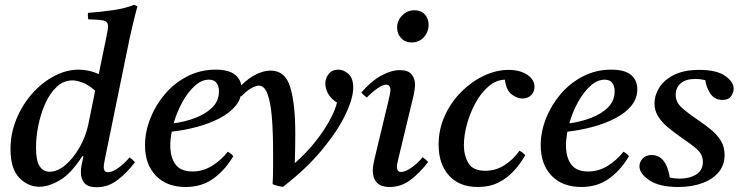

<svg xmlns="http://www.w3.org/2000/svg" viewBox="-20 -772 3110 805"><path d="M330 -117H325Q278 -44 231 -16.5Q184 11 145 11Q97 11 60.5 -27Q24 -65 24 -147Q24 -212 48.5 -272Q73 -332 114.5 -379Q156 -426 207 -453Q258 -480 310 -480Q330 -480 351.5 -475.5Q373 -471 394 -461L426 -617Q429 -631 431 -643Q433 -655 433 -662Q433 -681 415.5 -685.5Q398 -690 350 -691Q349 -698 348.5 -704.5Q348 -711 349 -718Q403 -722 454.5 -729.5Q506 -737 543 -752L556 -745Q546 -708 535.5 -664Q525 -620 514 -565L421 -111Q420 -104 417.5 -92.5Q415 -81 415 -72Q415 -50 433 -50Q450 -50 476 -68Q502 -86 523 -112Q536 -103 546 -92Q512 -47 472.5 -17Q433 13 385 13Q349 13 334 -4.5Q319 -22 319 -51Q319 -65 322 -80Q325 -95 330 -117ZM350 -249 379 -392Q350 -417 325.5 -426Q301 -435 284 -435Q247 -435 218 -408Q189 -381 170 -338.5Q151 -296 141 -247Q131 -198 131 -154Q131 -97 146.5 -74.5Q162 -52 188 -52Q221 -52 254 -80Q287 -108 313 -153Q339 -198 350 -249Z M993 -398Q993 -359 968 -328.5Q943 -298 900.5 -276Q858 -254 806 -240Q754 -226 700 -220Q694 -189 694 -162Q694 -112 716 -82.5Q738 -53 787 -53Q830 -53 868 -76Q906 -99 935 -136Q951 -127 958 -117Q924 -59 875 -23.5Q826 12 758 12Q679 12 633.5 -35.5Q588 -83 588 -163Q588 -219 610 -275Q632 -331 671.5 -377.5Q711 -424 765.5 -452Q820 -480 884 -480Q940 -480 966.5 -458Q993 -436 993 -398ZM708 -255Q755 -261 798.5 -277.5Q842 -294 870 -321.5Q898 -349 898 -389Q898 -411 888 -424.5Q878 -438 856 -438Q825 -438 796 -411.5Q767 -385 744 -343Q721 -301 708 -255Z M1123 0Q1125 -36 1125 -69.5Q1125 -103 1125 -134Q1125 -216 1120 -278.5Q1115 -341 1102 -377Q1089 -413 1065 -413Q1053 -413 1034 -402.5Q1015 -392 992 -368Q985 -373 979.5 -378Q974 -383 969 -389Q1005 -433 1043 -454.5Q1081 -476 1115 -476Q1176 -476 1197 -406Q1218 -336 1218 -214Q1218 -185 1217.5 -150.5Q1217 -116 1216 -88Q1266 -132 1303 -179Q1340 -226 1363 -269Q1386 -312 1393 -342Q1367 -358 1355.5 -379.5Q1344 -401 1344 -421Q1344 -445 1358.5 -462.5Q1373 -480 1398 -480Q1421 -480 1441 -462Q1461 -444 1461 -405Q1461 -360 1428 -291Q1395 -222 1329.5 -143Q1264 -64 1167 11Q1159 11 1145 7.5Q1131 4 1123 0Z M1752 -113Q1765 -104 1775 -93Q1741 -48 1701.5 -18Q1662 12 1614 12Q1577 12 1560 -6.5Q1543 -25 1543 -56Q1543 -67 1545 -79.5Q1547 -92 1550 -105L1610 -355Q1617 -384 1617 -393Q1617 -417 1599 -417Q1585 -417 1562.5 -401.5Q1540 -386 1518 -363Q1511 -368 1505.5 -373Q1500 -378 1495 -384Q1535 -431 1577.5 -454.5Q1620 -478 1657 -478Q1691 -478 1705.5 -460.5Q1720 -443 1720 -417Q1720 -408 1718.5 -397.5Q1717 -387 1715 -376L1651 -110Q1650 -103 1647 -92.5Q1644 -82 1644 -72Q1644 -63 1648 -57Q1652 -51 1662 -51Q1679 -51 1705 -69Q1731 -87 1752 -113ZM1706 -594Q1679 -594 1662 -612Q1645 -630 1645 -656Q1645 -686 1666.5 -707.5Q1688 -729 1718 -729Q1745 -729 1761 -711.5Q1777 -694 1777 -668Q1777 -638 1757 -616Q1737 -594 1706 -594Z M1983 12Q1906 12 1862.5 -36Q1819 -84 1819 -165Q1819 -230 1845 -287Q1871 -344 1914 -387Q1957 -430 2009 -454.5Q2061 -479 2112 -479Q2159 -479 2190 -459Q2221 -439 2221 -408Q2221 -387 2207 -373Q2193 -359 2170 -359Q2148 -359 2125 -376.5Q2102 -394 2097 -438Q2060 -437 2028.5 -410Q1997 -383 1974 -341Q1951 -299 1938 -252Q1925 -205 1925 -163Q1925 -120 1944 -88Q1963 -56 2015 -56Q2058 -56 2094.5 -79Q2131 -102 2158 -140Q2174 -132 2182 -121Q2163 -87 2135.5 -56.5Q2108 -26 2070.5 -7Q2033 12 1983 12Z M2652 -398Q2652 -359 2627 -328.5Q2602 -298 2559.5 -276Q2517 -254 2465 -240Q2413 -226 2359 -220Q2353 -189 2353 -162Q2353 -112 2375 -82.5Q2397 -53 2446 -53Q2489 -53 2527 -76Q2565 -99 2594 -136Q2610 -127 2617 -117Q2583 -59 2534 -23.5Q2485 12 2417 12Q2338 12 2292.5 -35.5Q2247 -83 2247 -163Q2247 -219 2269 -275Q2291 -331 2330.5 -377.5Q2370 -424 2424.5 -452Q2479 -480 2543 -480Q2599 -480 2625.5 -458Q2652 -436 2652 -398ZM2367 -255Q2414 -261 2457.5 -277.5Q2501 -294 2529 -321.5Q2557 -349 2557 -389Q2557 -411 2547 -424.5Q2537 -438 2515 -438Q2484 -438 2455 -411.5Q2426 -385 2403 -343Q2380 -301 2367 -255Z M2824 12Q2745 12 2703 -16Q2661 -44 2661 -75Q2661 -92 2674 -107Q2687 -122 2712 -122Q2737 -122 2752.5 -108Q2768 -94 2776.5 -72Q2785 -50 2788 -28Q2799 -25 2809.5 -24Q2820 -23 2830 -23Q2871 -23 2899 -40.5Q2927 -58 2927 -93Q2927 -124 2903 -145.5Q2879 -167 2833 -198Q2806 -217 2781 -237.5Q2756 -258 2740 -283Q2724 -308 2724 -339Q2724 -371 2743.5 -403.5Q2763 -436 2805 -457.5Q2847 -479 2912 -479Q2984 -479 3020 -454Q3056 -429 3056 -400Q3056 -385 3045.5 -369Q3035 -353 3009 -353Q2976 -353 2958.5 -379.5Q2941 -406 2937 -436Q2916 -441 2895 -441Q2855 -441 2834 -422.5Q2813 -404 2813 -375Q2813 -344 2837.5 -321.5Q2862 -299 2909 -267Q2936 -249 2961 -228.5Q2986 -208 3002 -182.5Q3018 -157 3018 -122Q3018 -80 2993 -50Q2968 -20 2924 -4Q2880 12 2824 12Z"/></svg>

Font: Tiro Telugu
Style: Italic
Weight: 400
Italic angle: -11°
Designer: Telugu: John Hudson & Fiona Ross, assisted by Kaja Sojewska. Latin: John Hudson with Paul Hanslow, assisted by Kaja Soje
Foundry: Tiro Typeworks Ltd.
Version: Version 1.52